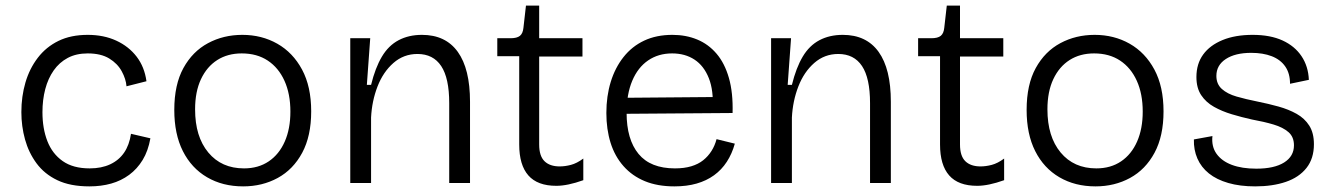

<svg xmlns="http://www.w3.org/2000/svg" viewBox="-20 -651 4741 683"><path d="M298 12Q230 12 184 -10Q138 -32 110 -70Q82 -108 69 -155Q56 -202 56 -252Q56 -308 70.5 -357.5Q85 -407 114.5 -445.5Q144 -484 188 -505.5Q232 -527 292 -527Q349 -527 393.5 -506.5Q438 -486 466 -449.5Q494 -413 501 -362L430 -344Q428 -370 413 -397.5Q398 -425 368.5 -443Q339 -461 292 -461Q251 -461 221 -445Q191 -429 171 -400.5Q151 -372 141 -334Q131 -296 131 -252Q131 -194 148.5 -149Q166 -104 203 -78Q240 -52 299 -52Q341 -52 372 -66.5Q403 -81 421.5 -108Q440 -135 446 -175L515 -159Q507 -114 487.5 -82Q468 -50 439.5 -29Q411 -8 375.5 2Q340 12 298 12Z M845 12Q772 12 716.5 -20.5Q661 -53 630.5 -113.5Q600 -174 600 -260Q600 -350 632.5 -409Q665 -468 720 -497.5Q775 -527 842 -527Q911 -527 966.5 -495.5Q1022 -464 1054.5 -403.5Q1087 -343 1087 -255Q1087 -167 1055 -107.5Q1023 -48 968 -18Q913 12 845 12ZM848 -52Q899 -52 936 -77Q973 -102 993 -147.5Q1013 -193 1013 -254Q1013 -317 992 -363.5Q971 -410 932.5 -435.5Q894 -461 840 -461Q790 -461 753 -437.5Q716 -414 695 -369.5Q674 -325 674 -262Q674 -165 721 -108.5Q768 -52 848 -52Z M1226 0V-322V-515H1297L1285 -349H1300Q1315 -410 1338.5 -449.5Q1362 -489 1398 -508Q1434 -527 1481 -527Q1565 -527 1608.5 -466.5Q1652 -406 1652 -289V0H1578V-284Q1578 -373 1549.5 -416Q1521 -459 1465 -459Q1416 -459 1379.5 -427Q1343 -395 1323 -343.5Q1303 -292 1300 -233V0Z M1959 10Q1892 10 1859.5 -27Q1827 -64 1827 -137V-451H1749V-515H1796Q1819 -515 1829.5 -523.5Q1840 -532 1842 -552L1851 -631H1898V-515H2052V-450H1898V-137Q1898 -96 1917 -77.5Q1936 -59 1971 -59Q1990 -59 2011 -64.5Q2032 -70 2055 -87V-10Q2027 0 2003 5Q1979 10 1959 10Z M2379 12Q2319 12 2274 -6.5Q2229 -25 2198 -60Q2167 -95 2152 -143Q2137 -191 2137 -249Q2137 -309 2152.5 -359.5Q2168 -410 2198 -448Q2228 -486 2271.5 -506.5Q2315 -527 2372 -527Q2420 -527 2460 -510.5Q2500 -494 2529 -460Q2558 -426 2573 -373.5Q2588 -321 2586 -249L2182 -246V-303L2540 -306L2515 -263Q2519 -329 2501.5 -373Q2484 -417 2450.5 -439Q2417 -461 2371 -461Q2322 -461 2285.5 -436Q2249 -411 2229 -363.5Q2209 -316 2209 -250Q2209 -155 2251.5 -103.5Q2294 -52 2381 -52Q2414 -52 2439 -59.5Q2464 -67 2481.5 -81Q2499 -95 2511 -114Q2523 -133 2529 -156L2594 -140Q2584 -104 2565.5 -75.5Q2547 -47 2520 -27.5Q2493 -8 2458 2Q2423 12 2379 12Z M2723 0V-322V-515H2794L2782 -349H2797Q2812 -410 2835.5 -449.5Q2859 -489 2895 -508Q2931 -527 2978 -527Q3062 -527 3105.5 -466.5Q3149 -406 3149 -289V0H3075V-284Q3075 -373 3046.5 -416Q3018 -459 2962 -459Q2913 -459 2876.5 -427Q2840 -395 2820 -343.5Q2800 -292 2797 -233V0Z M3456 10Q3389 10 3356.5 -27Q3324 -64 3324 -137V-451H3246V-515H3293Q3316 -515 3326.5 -523.5Q3337 -532 3339 -552L3348 -631H3395V-515H3549V-450H3395V-137Q3395 -96 3414 -77.5Q3433 -59 3468 -59Q3487 -59 3508 -64.5Q3529 -70 3552 -87V-10Q3524 0 3500 5Q3476 10 3456 10Z M3877 12Q3804 12 3748.5 -20.5Q3693 -53 3662.5 -113.5Q3632 -174 3632 -260Q3632 -350 3664.5 -409Q3697 -468 3752 -497.5Q3807 -527 3874 -527Q3943 -527 3998.5 -495.5Q4054 -464 4086.5 -403.5Q4119 -343 4119 -255Q4119 -167 4087 -107.5Q4055 -48 4000 -18Q3945 12 3877 12ZM3880 -52Q3931 -52 3968 -77Q4005 -102 4025 -147.5Q4045 -193 4045 -254Q4045 -317 4024 -363.5Q4003 -410 3964.5 -435.5Q3926 -461 3872 -461Q3822 -461 3785 -437.5Q3748 -414 3727 -369.5Q3706 -325 3706 -262Q3706 -165 3753 -108.5Q3800 -52 3880 -52Z M4445 12Q4391 12 4349.5 0Q4308 -12 4280.5 -34Q4253 -56 4239.5 -87Q4226 -118 4227 -155L4293 -167Q4289 -130 4307.5 -104Q4326 -78 4362 -64.5Q4398 -51 4449 -51Q4513 -51 4548 -73Q4583 -95 4583 -134Q4583 -164 4563.5 -181Q4544 -198 4510.5 -208Q4477 -218 4433 -226Q4397 -234 4362 -244.5Q4327 -255 4298.5 -271Q4270 -287 4253 -312.5Q4236 -338 4236 -377Q4236 -424 4260 -457Q4284 -490 4329 -508.5Q4374 -527 4436 -527Q4499 -527 4542.5 -507Q4586 -487 4610 -451Q4634 -415 4636 -367L4569 -353Q4569 -390 4552 -414.5Q4535 -439 4504 -451Q4473 -463 4431 -463Q4374 -463 4340.5 -441Q4307 -419 4307 -381Q4307 -352 4326.5 -334.5Q4346 -317 4379 -307.5Q4412 -298 4452 -290Q4492 -282 4528 -272Q4564 -262 4592.5 -246Q4621 -230 4637.5 -204Q4654 -178 4654 -138Q4654 -87 4627.5 -53.5Q4601 -20 4554 -4Q4507 12 4445 12Z"/></svg>

Font: Bricolage Grotesque 96pt ExtraBold Light
Style: Regular
Weight: 300
Version: Version 1.001;gftools[0.9.33.dev8+g029e19f]